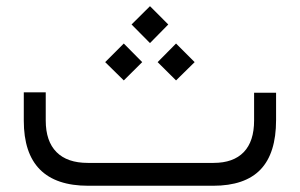

<svg xmlns="http://www.w3.org/2000/svg" viewBox="-20 -595 960 615"><path d="M261.2 -73.2H664.1Q727.5 -73.2 760.7 -107.7Q793.9 -142.1 793.9 -209V-297.9H864.3V-210.4Q864.3 -104 814.5 -52Q764.6 0 662.6 0H262.7Q56.2 0 56.2 -208.5V-299.3H126.5V-209Q126.5 -142.6 160.9 -107.9Q195.3 -73.2 261.2 -73.2ZM401.4 -516.6 460.4 -575.2 519 -516.6 460.4 -457ZM484.9 -396 543.9 -455.6 603.5 -396 543.9 -337.4ZM316.9 -396 376.5 -455.6 435.5 -396 376.5 -337.4Z"/></svg>

Font: Shabnam Light FD-WOL
Style: Light-FD-WOL
Weight: 300
Foundry: DejaVu fonts team - Redesigned by Saber Rastikerdar - Based on Vazir font
Version: Version 5.0.0